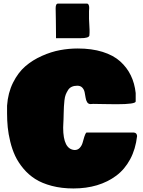

<svg xmlns="http://www.w3.org/2000/svg" viewBox="-20 -1022 800 1073"><path d="M293 -830.1Q293.5 -857.9 292.2 -907.2Q291 -956.5 291 -976.6Q291 -1002 304.7 -1002H467.8Q478.5 -998.5 478.5 -977.5Q478.5 -975.6 478 -969.2Q477.5 -962.9 477.5 -959V-917Q477.5 -906.7 479 -886.2Q480.5 -865.7 480.5 -855.5V-839.8Q479.5 -835 479.5 -823.2Q476.1 -808.6 430.7 -808.6H293ZM746.1 -261.7Q737.8 -188.5 707.5 -132.1Q677.2 -75.7 629.9 -40.3Q582.5 -4.9 522.2 13.2Q461.9 31.2 390.6 31.2Q324.2 31.2 269.5 16.8Q214.8 2.4 177.2 -21.5Q139.6 -45.4 110.8 -79.8Q82 -114.3 64.9 -150.6Q47.9 -187 37.4 -230.2Q26.9 -273.4 23.2 -310.8Q19.5 -348.1 19.5 -388.7V-431.6Q24.4 -502.9 52.7 -559.8Q81.1 -616.7 121.6 -651.6Q162.1 -686.5 214.4 -709.7Q266.6 -732.9 315.9 -741.9Q365.2 -751 414.1 -751Q492.7 -751 553 -732.2Q613.3 -713.4 651.4 -679.2Q689.5 -645 710.9 -600.8Q732.4 -556.6 738.3 -502V-455.1Q738.3 -439.5 630.9 -439.5Q605.5 -439.5 560.3 -440.4Q515.1 -441.4 501 -441.4Q498.5 -441.4 493.7 -440.9Q488.8 -440.4 486.3 -440.4Q473.6 -440.4 467 -450.9Q460.4 -461.4 458.3 -476.6Q456.1 -491.7 452.9 -506.8Q449.7 -522 439.7 -532.5Q429.7 -543 412.1 -543Q394.5 -543 381.3 -537.1Q368.2 -531.2 360.4 -518.8Q352.5 -506.3 347.4 -493.7Q342.3 -481 340.1 -460.7Q337.9 -440.4 337.2 -426.5Q336.4 -412.6 335.9 -389.4Q335.4 -366.2 335 -355.5Q335 -349.6 334 -334Q333 -318.4 333 -308.6Q333 -187 397.5 -183.6Q415 -183.6 426.3 -196.3Q437.5 -209 441.7 -224.6Q445.8 -240.2 451.2 -257.6Q456.5 -274.9 462.9 -281.2H728.5Q744.6 -279.8 746.1 -261.7Z"/></svg>

Font: Bowlby One SC
Style: Regular
Weight: 400
Width: 1
Version: Version 1.2